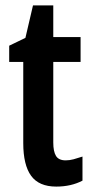

<svg xmlns="http://www.w3.org/2000/svg" viewBox="-20 -773 343 710"><path d="M223 -180Q237 -180 252 -184Q267 -188 285 -194V-105Q243 -83 188 -83Q124 -83 95 -123Q66 -163 66 -244V-544H14V-604L74 -633L102 -753H177V-636H278V-544H177V-246Q177 -213 187 -196.5Q197 -180 223 -180Z"/></svg>

Font: Noto Sans Kannada UI ExtraCondensed SemiBold
Style: Regular
Weight: 600
Width: 2
Designer: Jelle Bosma - Monotype Design Team
Foundry: Monotype Imaging Inc.
Version: Version 2.005; ttfautohint (v1.8.4.7-5d5b)